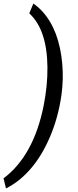

<svg xmlns="http://www.w3.org/2000/svg" viewBox="-75 -822 437 1072"><path d="M267.1 -285.6Q250 -166.5 205.1 -60.3Q160.2 45.9 97.4 118.9Q34.7 191.9 -41.5 230L-55.2 173.8Q112.3 47.9 168.5 -231Q190.9 -343.3 189.9 -447.3Q187.5 -656.7 88.4 -747.6L111.3 -802.2Q166 -764.2 203.9 -700.9Q241.7 -637.7 259.5 -554Q277.3 -470.2 275.4 -380.4Q273.9 -333 268.1 -291Z"/></svg>

Font: RobotoDraft
Style: Italic
Weight: 400
Italic angle: -12°
Version: Version 2.001101; 2014